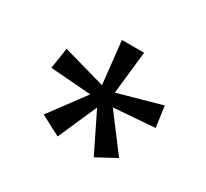

<svg xmlns="http://www.w3.org/2000/svg" viewBox="-100 -894 806 750"><g transform="rotate(30 303.5 -519.0)"><path d="M138 -340 256 -499 73 -513 87 -607 278 -553 257 -745H357L336 -553L530 -607L543 -513L358 -499L478 -340L391 -293L305 -468L228 -293Z"/></g></svg>

Font: utelugu15
Style: Book
Weight: 400
Designer: Jelle Bosma - Monotype Design Team
Foundry: Monotype Imaging Inc.
Version: Version 2.003